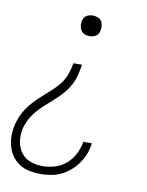

<svg xmlns="http://www.w3.org/2000/svg" viewBox="-85 -589 669 873"><g transform="rotate(10 250.0 -152.5)"><path d="M273 -433Q262 -433 251.5 -437Q241 -441 235 -449.5Q229 -458 227 -469.5Q225 -481 227 -492Q228 -500 232 -507.5Q236 -515 242.5 -519.5Q249 -524 257 -526Q265 -528 273 -528Q284 -528 295 -524Q306 -520 312 -511.5Q318 -503 319.5 -491.5Q321 -480 319 -469Q318 -461 314.5 -454Q311 -447 304 -442Q297 -437 289 -435Q281 -433 273 -433ZM163 223Q138 223 114 218.5Q90 214 70 202.5Q50 191 35.5 173Q21 155 13 133Q5 111 3.5 87Q2 63 6 38Q10 14 19.5 -10Q29 -34 43.5 -55.5Q58 -77 76.5 -96Q95 -115 115 -132.5Q135 -150 154 -167.5Q173 -185 188 -206Q203 -227 211 -251Q219 -275 223 -299H263Q259 -275 253 -250.5Q247 -226 234.5 -203Q222 -180 204.5 -160Q187 -140 167 -122Q147 -104 127 -86.5Q107 -69 90 -48.5Q73 -28 61.5 -4.5Q50 19 46 43Q41 72 46.5 99.5Q52 127 68.5 147.5Q85 168 111 177Q137 186 166 186Q194 186 222.5 177.5Q251 169 273.5 149.5Q296 130 310 103Q324 76 329 49V45H369L368 50Q365 73 356 96Q347 119 332.5 139.5Q318 160 298.5 177Q279 194 256.5 204.5Q234 215 210 219Q186 223 163 223Z"/></g></svg>

Font: Iosevka Extralight Oblique
Style: Regular
Weight: 200
Italic angle: -9°
Monospace: yes
Designer: Belleve Invis
Foundry: Belleve Invis
Version: Version 32.5.0; ttfautohint (v1.8.4)